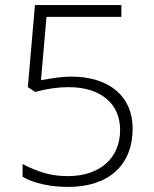

<svg xmlns="http://www.w3.org/2000/svg" viewBox="-20 -734 611 764"><path d="M262.2 -429.2C233.4 -429.2 193.8 -424.3 143.1 -415L165 -667H462.9V-713.9H119.1L90.8 -387.2L120.1 -368.2C166.5 -380.9 210.4 -387.2 252.9 -387.2C379.4 -387.2 458 -322.8 458 -216.8C458 -104 376 -33.2 251 -33.2C189 -33.2 140.1 -45.4 69.8 -81.1V-30.8C112.8 -4.9 180.2 9.8 251 9.8C411.1 9.8 507.8 -75.7 507.8 -222.2C507.8 -351.1 414.6 -429.2 262.2 -429.2Z"/></svg>

Font: Open Sans 300
Style: Regular
Weight: 300
Foundry: Ascender Corporation
Version: Version 1.100;PS 001.100;hotconv 1.0.88;makeotf.lib2.5.64775